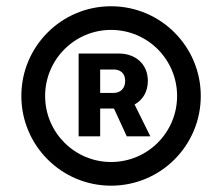

<svg xmlns="http://www.w3.org/2000/svg" viewBox="-20 -757 704 608"><path d="M47.6 -453.1C47.6 -296.2 174.7 -169 331.7 -169C489 -169 615.8 -296.2 615.8 -453.1C615.8 -610.1 488.6 -737.2 331.7 -737.2C174.7 -737.2 47.6 -610.1 47.6 -453.1ZM122.9 -453.1C122.9 -568.5 216.3 -662.3 331.7 -662.3C447.4 -662.3 540.8 -568.5 540.8 -453.1C540.8 -337.4 447.4 -244 331.7 -244C216.3 -244 122.9 -337.7 122.9 -453.1ZM229 -587.4V-325.3H297.2V-413.4H340.9L381.4 -325.3H456L406.2 -426.1C431.5 -440.3 448.2 -465.6 448.2 -500.7C448.2 -555.8 407 -587.4 357.2 -587.4ZM340.2 -536.9C359.4 -536.9 376.4 -526.6 376.4 -500.7C376.4 -475.5 359.7 -462.7 339.8 -462.7H297.2V-536.9Z"/></svg>

Font: Inter-Hewn
Style: Bold
Weight: 700
Designer: Rasmus Andersson
Foundry: rsms
Version: Version 3.012;git-f93a4a705